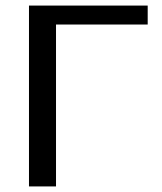

<svg xmlns="http://www.w3.org/2000/svg" viewBox="-20 -669 580 689"><path d="M84 -649H510V-581H181V0H84Z"/></svg>

Font: Play
Style: Regular
Weight: 400
Designer: Jonas Hecksher (Cyrillic expansion: Cyreal)
Foundry: Jonas Hecksher, Playtype, e-types AS
Version: Version 2.101; ttfautohint (v1.5.65-e2d9)